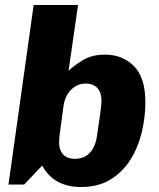

<svg xmlns="http://www.w3.org/2000/svg" viewBox="-20 -740 636 770"><path d="M305 10Q196 10 149 -76L77 0H14L115 -720H293L255 -456Q275 -476 312 -498.5Q349 -521 401 -521Q471 -521 517 -475Q563 -429 563 -331Q563 -270 548.5 -209.5Q534 -149 503 -99.5Q472 -50 423 -20Q374 10 305 10ZM280 -103Q306 -103 324 -114Q342 -125 353 -144.5Q364 -164 368 -189Q377 -248 382 -285Q387 -322 387 -335Q387 -370 370 -387.5Q353 -405 323 -405Q301 -405 282 -393.5Q263 -382 251 -362.5Q239 -343 235 -317Q226 -249 221.5 -217Q217 -185 217 -170Q217 -148 224.5 -133Q232 -118 246.5 -110.5Q261 -103 280 -103Z"/></svg>

Font: Chivo Medium ExtraBold
Style: Italic
Weight: 800
Italic angle: -8.05°
Version: Version 2.002